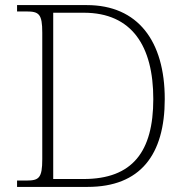

<svg xmlns="http://www.w3.org/2000/svg" viewBox="-20 -734 728 754"><path d="M47 0H324C531 0 627 -126 627 -345C627 -572 522 -714 321 -714H47V-689H84C133 -689 146 -679 146 -606V-109C146 -35 133 -25 84 -25H47ZM308 -31H189V-684H309C498 -684 582 -553 582 -345C582 -138 500 -31 308 -31Z"/></svg>

Font: Noto Serif Ethiopic ExtraLight
Style: Regular
Weight: 200
Designer: Monotype Design Team
Foundry: Monotype Imaging Inc.
Version: Version 2.102